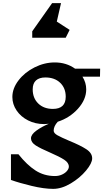

<svg xmlns="http://www.w3.org/2000/svg" viewBox="-20 -943 680 1227"><path d="M507 -453Q531 -415 531 -372Q531 -307 478.5 -248.5Q426 -190 349 -165Q323 -136 323 -108Q323 -92 347 -78.5Q371 -65 423 -43Q494 -14 531.5 10.5Q569 35 569 69Q569 100 530 147Q491 194 432.5 229Q374 264 320 264Q261 264 182 245Q103 226 50 207V43H98Q152 111 207 146.5Q262 182 331 182Q356 182 376.5 172.5Q397 163 408.5 149Q420 135 420 122Q420 97 390 77.5Q360 58 300 32Q239 6 208.5 -13.5Q178 -33 178 -59Q178 -83 212 -108Q246 -133 292 -152Q272 -150 262 -150Q206 -150 159.5 -173.5Q113 -197 86 -237Q59 -277 59 -323Q59 -378 98.5 -429.5Q138 -481 201 -512.5Q264 -544 330 -544Q404 -544 460 -504H620L619 -453ZM400 -325Q400 -380 364.5 -414Q329 -448 270 -448Q231 -448 210 -429Q189 -410 189 -372Q189 -316 224.5 -281.5Q260 -247 318 -247Q400 -247 400 -325ZM186 -743 313 -923H370L343 -805L425 -752L400 -702H186Z"/></svg>

Font: Inknut Antiqua SemiBold
Style: Regular
Weight: 600
Designer: Claus Eggers Sørensen
Foundry: Claus Eggers Sørensen
Version: Version 1.003; ttfautohint (v1.8.2) -l 8 -r 50 -G 200 -x 14 